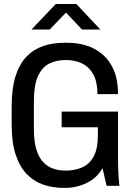

<svg xmlns="http://www.w3.org/2000/svg" viewBox="-20 -904 640 934"><path d="M289.5 10Q236.2 10 190.2 -5.9Q144.2 -21.8 109.9 -57.5Q75.5 -93.2 56.1 -152Q36.8 -210.8 36.8 -296.5V-388.8Q36.8 -474.5 55.6 -533.6Q74.5 -592.8 109 -628.5Q143.5 -664.2 190.2 -680.1Q237 -696 292.8 -696H308.2Q358 -696 402.1 -681.9Q446.2 -667.8 480.6 -637.9Q515 -608 534.6 -560.4Q554.2 -512.8 554.2 -446H454Q454 -505 434.4 -541.2Q414.8 -577.5 380.2 -594.8Q345.8 -612 299 -612Q254.5 -612 219.8 -594.8Q185 -577.5 164.9 -533.9Q144.8 -490.2 144.8 -410.5V-276.2Q144.8 -216.8 156.8 -177.4Q168.8 -138 190 -115.5Q211.2 -93 239.4 -83.5Q267.5 -74 300 -74Q342 -74 377.8 -88.8Q413.5 -103.5 434.9 -141.4Q456.2 -179.2 456.2 -248.2V-285H280V-361.2H554.2V-127.2Q554.2 -86 556.2 -54.8Q558.2 -23.5 561 0H498.5L478.8 -86Q451.5 -38 401.9 -14Q352.2 10 296.2 10ZM133 -760.2 251.2 -884.5H351.5L468.2 -760.2H379L285.5 -859.2H317.2L221.5 -760.2Z"/></svg>

Font: Chivo Mono Medium
Style: Regular
Weight: 500
Monospace: yes
Designer: Hector Gatti
Foundry: Omnibus-Type
Version: Version 1.008